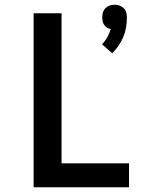

<svg xmlns="http://www.w3.org/2000/svg" viewBox="-20 -791 640 811"><path d="M454 -566 411 -604Q424 -617 433 -633.5Q442 -650 448 -668Q439 -670 432 -674.5Q425 -679 420 -686Q415 -693 413.5 -701.5Q412 -710 412 -718Q412 -729 415 -739Q418 -749 425.5 -756.5Q433 -764 443 -767.5Q453 -771 464 -771Q475 -771 485 -767.5Q495 -764 502.5 -756.5Q510 -749 513 -739Q516 -729 516 -718Q516 -697 512.5 -676Q509 -655 501 -635.5Q493 -616 481 -598.5Q469 -581 454 -566ZM122 0V-735H240V-101H525V0Z"/></svg>

Font: Iosevka Fixed Extended
Style: Bold
Weight: 700
Width: 7
Monospace: yes
Designer: Belleve Invis
Foundry: Belleve Invis
Version: Version 24.1.1; ttfautohint (v1.8.4)